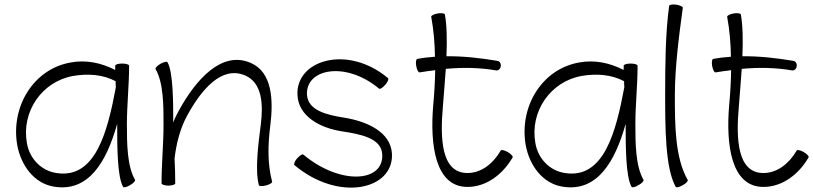

<svg xmlns="http://www.w3.org/2000/svg" viewBox="-20 -831 3685 870"><path d="M592 -16C556 -78 555 -180 555 -267C555 -356 565 -444 565 -533C565 -539 551 -543 533 -543C516 -543 502 -539 502 -533C502 -527 502 -520 502 -514C440 -546 370 -561 301 -548C132 -519 28 -348 58 -174C75 -81 135 1 226 15C382 40 463 -98 511 -270C511 -269 511 -268 511 -267C511 -170 511 -30 538 16C540 20 555 17 569 8C584 0 594 -11 592 -16ZM236 -47C167 -57 114 -112 102 -182C76 -325 170 -462 312 -487C378 -498 446 -494 504 -463C504 -454 504 -445 505 -436C467 -232 412 -19 236 -47Z M685 -518C721 -455 721 -353 721 -267C721 -178 712 -89 712 0C712 5 726 10 743 10C761 10 774 5 774 0C774 -38 773 -75 771 -113C779 -181 796 -249 829 -309C892 -424 984 -535 1091 -489C1168 -456 1173 -358 1162 -269C1150 -177 1135 -59 1153 8C1154 13 1169 14 1186 9C1202 5 1215 -3 1213 -8C1191 -91 1194 -178 1205 -264C1219 -377 1214 -504 1116 -546C985 -603 868 -471 791 -331C781 -313 772 -295 765 -276C765 -363 765 -504 739 -549C736 -554 722 -550 707 -542C692 -533 682 -522 685 -518Z M1314 -83C1515 86 1765 29 1756 -135C1750 -233 1644 -281 1539 -298C1462 -310 1376 -330 1371 -401C1364 -521 1548 -555 1698 -429C1702 -426 1715 -434 1726 -447C1737 -460 1743 -474 1738 -477C1555 -631 1318 -559 1328 -399C1333 -304 1430 -251 1529 -236C1612 -223 1708 -206 1712 -132C1720 -4 1521 9 1354 -131C1350 -134 1338 -126 1326 -113C1315 -100 1310 -86 1314 -83Z M1881 -503C1905 -507 1928 -510 1952 -513C1951 -460 1948 -407 1943 -354C1928 -177 1951 16 2098 16C2185 16 2259 -42 2303 -118C2306 -122 2296 -133 2281 -142C2266 -150 2252 -154 2249 -149C2216 -92 2163 -47 2098 -47C1978 -47 1974 -206 1987 -350C1991 -403 1996 -461 2000 -519C2076 -526 2152 -525 2228 -512C2237 -510 2247 -518 2249 -530C2251 -542 2245 -553 2235 -555C2158 -568 2080 -577 2003 -576C2006 -648 2005 -715 1996 -765C1995 -771 1980 -773 1963 -770C1946 -767 1933 -760 1934 -755C1945 -695 1950 -635 1951 -574C1924 -572 1897 -569 1871 -564C1865 -563 1863 -549 1866 -532C1869 -515 1876 -502 1881 -503Z M2896 -16C2860 -78 2859 -180 2859 -267C2859 -356 2869 -444 2869 -533C2869 -539 2855 -543 2837 -543C2820 -543 2806 -539 2806 -533C2806 -527 2806 -520 2806 -514C2744 -546 2674 -561 2605 -548C2436 -519 2332 -348 2362 -174C2379 -81 2439 1 2530 15C2686 40 2767 -98 2815 -270C2815 -269 2815 -268 2815 -267C2815 -170 2815 -30 2842 16C2844 20 2859 17 2873 8C2888 0 2898 -11 2896 -16ZM2540 -47C2471 -57 2418 -112 2406 -182C2380 -325 2474 -462 2616 -487C2682 -498 2750 -494 2808 -463C2808 -454 2808 -445 2809 -436C2771 -232 2716 -19 2540 -47Z M3012 -804C2995 -679 2994 -535 2994 -400C2994 -258 2994 -68 3042 16C3045 20 3059 17 3074 8C3089 0 3099 -11 3096 -16C3038 -117 3038 -268 3038 -400C3038 -524 3056 -664 3074 -796C3074 -801 3061 -807 3044 -810C3027 -812 3012 -810 3012 -804Z M3222 -503C3246 -507 3269 -510 3293 -513C3292 -460 3289 -407 3284 -354C3269 -177 3292 16 3439 16C3526 16 3600 -42 3644 -118C3647 -122 3637 -133 3622 -142C3607 -150 3593 -154 3590 -149C3557 -92 3504 -47 3439 -47C3319 -47 3315 -206 3328 -350C3332 -403 3337 -461 3341 -519C3417 -526 3493 -525 3569 -512C3578 -510 3588 -518 3590 -530C3592 -542 3586 -553 3576 -555C3499 -568 3421 -577 3344 -576C3347 -648 3346 -715 3337 -765C3336 -771 3321 -773 3304 -770C3287 -767 3274 -760 3275 -755C3286 -695 3291 -635 3292 -574C3265 -572 3238 -569 3212 -564C3206 -563 3204 -549 3207 -532C3210 -515 3217 -502 3222 -503Z"/></svg>

Font: Nupuram ExtraLight
Style: Regular
Weight: 200
Designer: Santhosh Thottingal (santhosh.thottingal@gmail.com)
Foundry: SMC
Version: Version 1.000